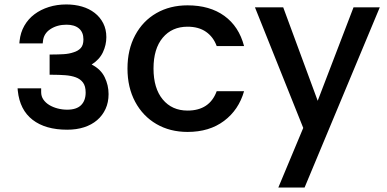

<svg xmlns="http://www.w3.org/2000/svg" viewBox="-20 -584 1738 863"><path d="M59 -187H165V-170Q165 -151 175 -136.5Q185 -122 201.5 -112Q218 -102 239 -96.5Q260 -91 282 -91Q324 -91 344.5 -111.5Q365 -132 365 -168Q365 -197 353 -213Q341 -229 320.5 -236.5Q300 -244 272.5 -246Q245 -248 215 -248H203V-339H215Q241 -339 266 -340.5Q291 -342 311 -349Q331 -355 343 -368Q355 -381 355 -407Q355 -439 335 -456Q315 -473 279 -473Q237 -473 206.5 -453Q176 -433 173 -398L172 -389H67L68 -400Q72 -438 89.5 -468.5Q107 -499 135 -520Q163 -541 199.5 -552.5Q236 -564 278 -564Q316 -564 348.5 -554.5Q381 -545 405.5 -526Q430 -507 444 -479.5Q458 -452 458 -417Q458 -382 442.5 -349Q427 -316 392 -294Q433 -273 450.5 -237Q468 -201 468 -161Q468 -124 454.5 -94.5Q441 -65 416.5 -44Q392 -23 358 -12Q324 -1 282 -1Q184 -1 126.5 -45.5Q69 -90 60 -176Z M553 -276Q553 -361 587.5 -425.5Q622 -490 683 -525Q744 -560 823 -560Q923 -560 988.5 -512.5Q1054 -465 1077 -377H954Q939 -418 906 -441Q873 -464 823 -464Q753 -464 711.5 -414.5Q670 -365 670 -276Q670 -187 711.5 -137Q753 -87 823 -87Q922 -87 954 -174H1077Q1053 -90 987 -40.5Q921 9 823 9Q744 9 683 -26.5Q622 -62 587.5 -126.5Q553 -191 553 -276Z M1687 -551 1349 259H1231L1343 -9L1126 -551H1253L1408 -131L1569 -551Z"/></svg>

Font: Poppins Cyr Med
Style: Regular
Weight: 500
Designer: Ninad Kale (Devanagari), Jonny Pinhorn (Latin)
Foundry: Indian Type Foundry
Version: 4.004